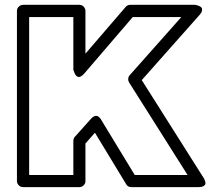

<svg xmlns="http://www.w3.org/2000/svg" viewBox="-20 -746 866 791"><path d="M49.8 0V-701.2Q49.8 -711.9 57.9 -719Q65.9 -726.1 75.2 -726.1H307.1Q317.9 -726.1 325 -718.3Q332 -710.4 332 -701.2V-524.9L497.1 -716.8Q504.9 -726.1 516.1 -726.1H783.2Q785.2 -726.1 788.6 -725.3Q792 -724.6 799.1 -721.9Q806.2 -719.2 809.8 -715.1Q813.5 -710.9 812.3 -702.6Q811 -694.3 801.8 -684.1L564 -416L818.8 -13.2Q819.8 -11.7 821.3 -9Q822.8 -6.3 825 0.2Q827.1 6.8 826.2 11.7Q825.2 16.6 818.1 20.8Q811 24.9 797.9 24.9H521Q506.8 24.9 500 13.2L371.1 -199.2L332 -154.8V0Q332 10.7 324.2 17.8Q316.4 24.9 307.1 24.9H75.2Q64.5 24.9 57.1 17.1Q49.8 9.3 49.8 0ZM100.1 -24.9H282.2V-165Q282.2 -174.8 288.1 -182.1L356 -257.8Q362.3 -265.1 368.9 -267.3Q375.5 -269.5 379.9 -268.3Q384.3 -267.1 388.2 -263.4Q392.1 -259.8 393.8 -257.6Q395.5 -255.4 396 -253.9L535.2 -24.9H752.9L512.2 -405.8Q507.8 -412.6 508.3 -421.4Q508.8 -430.2 514.2 -436L727.1 -675.8H526.9L326.2 -441.9Q311 -425.8 301.3 -429.4Q291.5 -433.1 287.1 -445.3L282.2 -458V-675.8H100.1Z"/></svg>

Font: Trueno Black Outline
Style: Regular
Weight: 900
Width: 6
Designer: Julieta Ulanovsky
Foundry: Julieta Ulanovsky
Version: Version 3.001b | FøM Fix